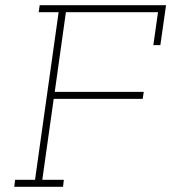

<svg xmlns="http://www.w3.org/2000/svg" viewBox="-20 -720 660 740"><path d="M38 -27 35 0H223L226 -27H143L187 -339H530L534 -366H191L234 -673H589L571 -546H598L620 -700H133L129 -673H206L115 -27Z"/></svg>

Font: Josefin Slab Thin Light
Style: Italic
Weight: 300
Italic angle: -12°
Version: Version 2.000